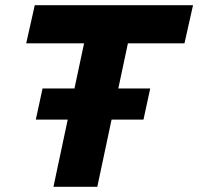

<svg xmlns="http://www.w3.org/2000/svg" viewBox="-20 -720 764 740"><path d="M186 0 241 -259H118L144 -379H267L304 -553H81L114 -700H724L691 -553H473L436 -379H559L533 -259H410L355 0Z"/></svg>

Font: Red Hat Text
Style: Italic
Weight: 300
Italic angle: -12°
Designer: Pentagram, MCKL
Foundry: Pentagram, MCKL
Version: Version 1.023